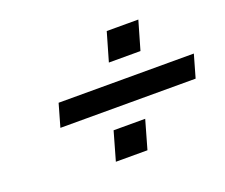

<svg xmlns="http://www.w3.org/2000/svg" viewBox="-97 -749 1005 856"><g transform="rotate(-20 405.0 -321.0)"><path d="M479.5 -602.1H629.4L590.3 -466.8H440.4ZM356.9 -175.8H506.8L468.3 -40.5H318.4ZM168.5 -375H810.1L779.3 -267.1H137.7Z"/></g></svg>

Font: Cantarell
Style: Bold Italic
Weight: 700
Italic angle: -16°
Designer: Dave Crossland
Version: Version 1.004